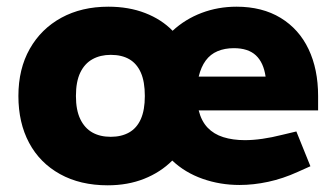

<svg xmlns="http://www.w3.org/2000/svg" viewBox="-20 -545 996 574"><path d="M302 9Q220 9 159.5 -24.5Q99 -58 67 -118Q35 -178 35 -258Q35 -339 69 -399Q103 -459 163.5 -492Q224 -525 304 -525Q365 -525 414 -506Q463 -487 496 -453Q534 -488 583 -506.5Q632 -525 687 -525Q764 -525 819 -491.5Q874 -458 902.5 -398Q931 -338 931 -258V-215H574Q582 -183 600.5 -163.5Q619 -144 647.5 -135Q676 -126 712 -126Q761 -126 824 -142L866 -152L908 -48L870 -31Q826 -11 782 -1.5Q738 8 696 8Q638 8 585.5 -10.5Q533 -29 495 -65Q460 -30 411 -10.5Q362 9 302 9ZM207 -258Q207 -216 220 -189Q233 -162 256 -149Q279 -136 311 -136Q343 -136 366 -149Q389 -162 401 -189Q413 -216 413 -258Q413 -301 401 -328Q389 -355 366.5 -368Q344 -381 311 -381Q280 -381 256.5 -368Q233 -355 220 -328Q207 -301 207 -258ZM574 -316H774Q768 -358 745 -379.5Q722 -401 679 -401Q652 -401 630.5 -392Q609 -383 595 -364Q581 -345 574 -316Z"/></svg>

Font: REM
Style: Bold
Weight: 700
Designer: Octavio Pardo
Foundry: Ashler Design
Version: Version 1.005;gftools[0.9.28]